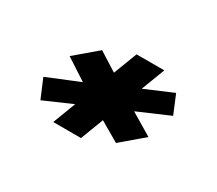

<svg xmlns="http://www.w3.org/2000/svg" viewBox="-63 -785 558 494"><g transform="rotate(30 216.0 -538.0)"><path d="M141.2 -536 46.3 -497 69.9 -441 152.4 -477 126.5 -409H209L234.9 -477L293.2 -443L358 -498L292.9 -537L385.7 -577L362.9 -632L280.8 -597L307.6 -667H225.1L198.3 -597L142.9 -632L78.2 -577Z"/></g></svg>

Font: Din Kursivschrift
Style: Breit
Weight: 400
Version: Version 1.089